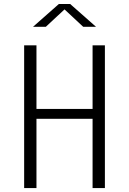

<svg xmlns="http://www.w3.org/2000/svg" viewBox="-20 -962 660 982"><path d="M103.5 0V-730H166.5V0ZM453.5 0V-730H516.5V0ZM138 -405H484V-354.5H138ZM281 -941.5H339L471 -825H405.5L296 -927H324L214.5 -825H149Z"/></svg>

Font: Monaspace Argon Var ExtraLight
Style: Regular
Weight: 200
Designer: Riley Cran and the Lettermatic Team
Version: Version 1.200 (Monaspace Argon Var)